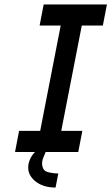

<svg xmlns="http://www.w3.org/2000/svg" viewBox="-20 -676 496 854"><path d="M135.7 0H46.9L64.9 -93.8H158.7L250 -562.5H156.2L174.3 -656.2H455.6L437.5 -562.5H343.8L252.4 -93.8H346.2L328.1 0H183.1Q169.9 29.8 168 41Q167 46.9 167 52.2Q167 62.5 172.4 74.5Q177.7 86.4 199 91.1Q220.2 95.7 239.3 95.7L227.1 158.2Q168.9 158.2 133.8 127.4Q105.5 102.5 105.5 69.3Q105.5 61.5 106.9 53.2Q112.8 23.4 135.7 0Z"/></svg>

Font: Lambda
Style: Italic
Weight: 400
Italic angle: -11°
Designer: GGBotNet
Version: 0.22